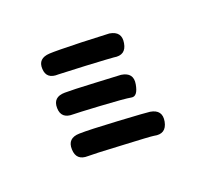

<svg xmlns="http://www.w3.org/2000/svg" viewBox="-167 -1013 1335 1272"><g transform="rotate(-30 500.0 -377.0)"><path d="M782 -18Q752 60 674 28Q656 21 448 -26Q263 -69 229 -74Q146 -86 158 -166Q169 -245 253 -232Q321 -222 516 -176Q715 -129 731 -123Q811 -95 782 -18ZM740 -328Q712 -251 671.5 -266.5Q631 -282 462 -322Q305 -359 281 -363Q198 -376 210 -452Q222 -529 305 -515Q356 -507 512 -471Q682 -433 687 -431Q768 -404 740 -328ZM809 -603Q782 -526 703 -555Q695 -558 514 -600Q336 -640 329 -641Q245 -652 255 -726Q264 -800 347 -790Q391 -785 565 -749Q752 -709 757 -707Q837 -679 809 -603Z"/></g></svg>

Font: Resource Han Rounded TW Heavy
Style: Regular
Weight: 900
Designer: Cyano Hao (round all glyphs); Ryoko NISHIZUKA 西塚涼子 (kana, bopomofo & ideographs); Paul D. Hunt (Latin, Greek & Cyrillic)
Foundry: Cyano Hao
Version: 0.990